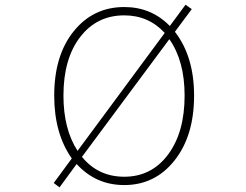

<svg xmlns="http://www.w3.org/2000/svg" viewBox="-20 -769 1040 811"><path d="M695.3 -603.5 326.2 -106.4Q394.5 -22.5 504.9 -22.5Q620.1 -22.5 689.9 -116.2Q759.8 -210 759.8 -365.2Q759.8 -511.7 695.3 -603.5ZM307.6 -131.8 675.8 -629.9Q607.4 -704.1 504.9 -704.1Q388.7 -704.1 318.4 -612.3Q248 -520.5 248 -365.2Q248 -223.6 307.6 -131.8ZM790 -730.5 718.8 -634.8Q799.8 -530.3 799.8 -365.2Q799.8 -195.3 717.3 -91.3Q634.8 12.7 504.9 12.7Q384.8 12.7 303.7 -76.2L231.4 22.5L207 3.9L283.2 -99.6Q209 -205.1 209 -365.2Q209 -535.2 291.5 -637.2Q374 -739.3 504.9 -739.3Q619.1 -739.3 697.3 -659.2L763.7 -749Z"/></svg>

Font: Gen Shin Gothic Monospace ExtraLight
Style: Regular
Weight: 200
Designer: [Source Han Sans]
Ryoko NISHIZUKA  (kana & ideographs); Paul D. Hunt (Latin, Greek & Cyrillic); Wenlong ZHANG  (bopomofo
Version: Version 1.002.20150607